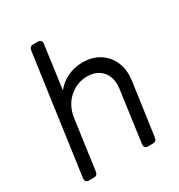

<svg xmlns="http://www.w3.org/2000/svg" viewBox="-178 -877 930 997"><g transform="rotate(-30 287.0 -378.5)"><path d="M66 0Q41 0 44 -26L143 -735Q146 -757 168 -757H195Q220 -757 217 -731L182 -473Q210 -509 252 -528.5Q294 -548 342 -548Q400 -548 442.5 -521Q485 -494 505.5 -446Q526 -398 517 -336L473 -22Q470 0 448 0H420Q395 0 398 -26L440 -331Q449 -396 417 -434.5Q385 -473 326 -473Q265 -473 217.5 -431Q170 -389 160 -317L119 -22Q116 0 94 0Z"/></g></svg>

Font: Pitagon Sans Text
Style: Italic
Weight: 400
Italic angle: -8°
Designer: Travis Tran
Foundry: Pitagon
Version: Version 1.001; ttfautohint (v1.8.4.7-5d5b);gftools[0.9.26]